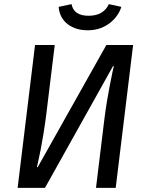

<svg xmlns="http://www.w3.org/2000/svg" viewBox="-20 -906 712 926"><path d="M65 0 149 -689H244L203 -353Q197 -306 190 -263Q183 -220 176.5 -186Q170 -152 164.5 -129Q159 -106 158 -100H162L493 -689H622L538 0H443L484 -336Q489 -376 496 -418.5Q503 -461 510 -496L522 -556Q527 -581 529 -587H525L197 0ZM404 -760Q367 -760 340.5 -770.5Q314 -781 297 -797.5Q280 -814 272 -834Q264 -854 263 -873L325 -886Q336 -830 407 -830Q479 -830 505 -886L565 -873Q560 -854 546.5 -834Q533 -814 513 -797.5Q493 -781 465.5 -770.5Q438 -760 404 -760Z"/></svg>

Font: Yekcdsyqcyvpieeyorgstswgcgt
Style: Regular
Weight: 400
Italic angle: -8°
Designer: Carrois Corporate & Edenspiekermann
Foundry: Carrois Corporate GbR & Edenspiekermann AG
Version: Version 2.001